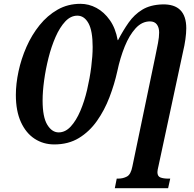

<svg xmlns="http://www.w3.org/2000/svg" viewBox="-20 -745 1018 1005"><path d="M581 240 591 190H598Q624 190 644.5 179Q665 168 673 126L793 -450Q801 -488 807 -519.5Q813 -551 813 -575Q813 -601 801 -617Q789 -633 765 -633Q723 -633 690 -597Q657 -561 633 -502Q609 -443 594 -372Q579 -304 553 -236Q527 -168 487.5 -112Q448 -56 393 -22.5Q338 11 264 11Q207 11 161.5 -18.5Q116 -48 89.5 -106Q63 -164 63 -248Q63 -306 77 -371.5Q91 -437 118.5 -499.5Q146 -562 187 -613Q228 -664 281.5 -694.5Q335 -725 401 -725Q445 -725 485 -703.5Q525 -682 555 -639.5Q585 -597 596 -535H598Q624 -585 653.5 -627Q683 -669 725 -694.5Q767 -720 830 -722Q955 -725 955 -597Q955 -572 950.5 -539.5Q946 -507 938 -474L810 122Q804 146 804 156Q804 178 820 184Q836 190 861 190H871L860 240ZM287 -52Q322 -52 350.5 -83Q379 -114 400.5 -164.5Q422 -215 436 -275Q450 -335 457.5 -394Q465 -453 465 -499Q465 -584 443 -623.5Q421 -663 385 -663Q350 -663 321.5 -632.5Q293 -602 271 -552Q249 -502 234 -442.5Q219 -383 211 -324.5Q203 -266 203 -219Q203 -132 227.5 -92Q252 -52 287 -52Z"/></svg>

Font: Noto Serif ExtraCondensed
Style: Bold Italic
Weight: 700
Width: 2
Italic angle: -12°
Designer: Monotype Design Team
Foundry: Monotype Imaging Inc.
Version: Version 2.013; ttfautohint (v1.8.4.7-5d5b)